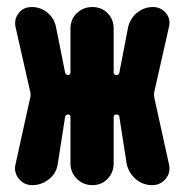

<svg xmlns="http://www.w3.org/2000/svg" viewBox="-20 -540 540 560"><path d="M472.7 -460.9 430.7 -275.4Q427.7 -264.6 430.7 -252L472.7 -61.5Q478.5 -37.1 463.4 -18.6Q448.2 0 423.8 0Q396.5 0 376 -17.6Q355.5 -35.2 349.6 -61.5L328.1 -199.2Q327.1 -206.1 319.3 -206.1Q312.5 -206.1 311.5 -199.2V-63.5Q311.5 -37.1 293.9 -18.6Q276.4 0 249.5 0Q222.7 0 204.1 -18.6Q185.5 -37.1 185.5 -63.5V-199.2Q185.5 -206.1 178.7 -206.1Q171.9 -206.1 169.9 -199.2L148.4 -61.5Q144.5 -34.2 122.6 -17.1Q100.6 0 74.2 0Q49.8 0 34.7 -19Q19.5 -38.1 25.4 -61.5L67.4 -252Q71.3 -263.7 67.4 -275.4L25.4 -460.9Q20.5 -484.4 34.7 -502Q48.8 -519.5 72.3 -519.5Q98.6 -519.5 118.7 -502.9Q138.7 -486.3 143.6 -460L169.9 -328.1Q171.9 -321.3 178.7 -321.3Q185.5 -321.3 185.5 -328.1V-457Q185.5 -483.4 204.1 -501.5Q222.7 -519.5 249.5 -519.5Q276.4 -519.5 293.9 -501.5Q311.5 -483.4 311.5 -457V-328.1Q311.5 -321.3 319.3 -321.3Q327.1 -321.3 328.1 -328.1L353.5 -460Q359.4 -486.3 379.9 -502.9Q400.4 -519.5 425.8 -519.5Q449.2 -519.5 463.9 -502Q478.5 -484.4 472.7 -460.9Z"/></svg>

Font: Rounded-X Mgen+ 1m bold
Style: Bold
Weight: 700
Designer: [Source Han Sans]
Ryoko NISHIZUKA  (kana & ideographs); Paul D. Hunt (Latin, Greek & Cyrillic); Wenlong ZHANG  (bopomofo
Version: Version 1.059.20150602